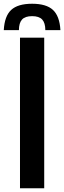

<svg xmlns="http://www.w3.org/2000/svg" viewBox="-53 -1000 341 1020"><path d="M53.2 0V-800H181.9V0ZM117.6 -980.1Q193.1 -980.1 228.4 -947.2Q263.7 -914.2 268 -840H187.8Q187.7 -878.5 171.1 -896.3Q154.5 -914.2 117.6 -914.2Q80.4 -914.2 64 -896.1Q47.7 -878.1 47.5 -840H-32.9Q-28.9 -914.3 6.4 -947.2Q41.8 -980.1 117.6 -980.1Z"/></svg>

Font: Big Shoulders Stencil Text SC Thin
Style: Regular
Weight: 100
Designer: Patric King
Foundry: XO Type Co
Version: Version 2.001